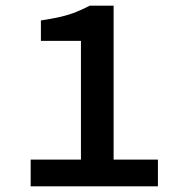

<svg xmlns="http://www.w3.org/2000/svg" viewBox="-20 -656 640 676"><path d="M88 0V-94H265V-512H124V-584Q164 -590 194 -597Q224 -604 248.5 -614Q273 -624 296 -636H380V-94H536V0Z"/></svg>

Font: Source Code Pro ExtraLight SemiBold
Style: Regular
Weight: 600
Monospace: yes
Version: Version 1.018;hotconv 1.0.116;makeotfexe 2.5.65601